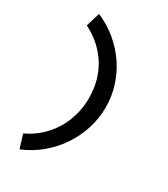

<svg xmlns="http://www.w3.org/2000/svg" viewBox="-207 -766 914 1043"><g transform="rotate(30 250.0 -244.5)"><path d="M97.2 -670.9Q163.6 -643.1 216.3 -598.6Q269 -554.2 306.2 -499Q343.3 -443.8 363 -380.1Q382.8 -316.4 382.8 -249Q382.8 -181.2 362.3 -115.7Q341.8 -50.3 304 6.6Q266.1 63.5 212.2 108.9Q158.2 154.3 90.8 182.1L64.9 97.2Q115.7 73.7 155.5 37.6Q195.3 1.5 222.7 -43.2Q250 -87.9 264.4 -139.6Q278.8 -191.4 278.8 -246.1Q278.8 -359.4 225.1 -446Q171.4 -532.7 70.8 -584Z"/></g></svg>

Font: InconsolataGo
Style: Bold
Weight: 700
Designer: Raph Levien, Kirill Tkachev(cyreal.org)
Foundry: Raph Levien, Kirill Tkachev(cyreal.org)
Version: Version 1.015; ttfautohint (v0.92) -l 8 -r 50 -G 200 -x 14 -